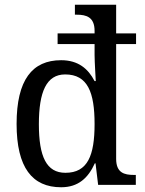

<svg xmlns="http://www.w3.org/2000/svg" viewBox="-20 -780 610 810"><path d="M238 10C310 10 352 -29 380 -91H383L394 0H553V-42H545C504 -42 470 -51 470 -110V-594H554V-639H470V-760H296V-718H304C344 -718 379 -708 379 -650V-639H223V-594H379V-548C379 -520 384 -441 384 -438H379C352 -490 310 -526 238 -526C116 -526 50 -443 50 -257C50 -73 116 10 238 10ZM256 -51C176 -51 144 -119 144 -256C144 -393 176 -466 255 -466C350 -466 379 -390 379 -257C379 -124 350 -51 256 -51Z"/></svg>

Font: Noto Serif Ethiopic SemiCondensed
Style: Regular
Weight: 400
Width: 4
Designer: Monotype Design Team
Foundry: Monotype Imaging Inc.
Version: Version 2.102